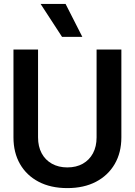

<svg xmlns="http://www.w3.org/2000/svg" viewBox="-20 -952 690 984"><path d="M325 12Q240 12 178 -20.5Q116 -53 82.5 -111.5Q49 -170 49 -248V-698H175V-248Q175 -201 193.5 -166.5Q212 -132 246 -113Q280 -94 325 -94Q371 -94 404.5 -113Q438 -132 456.5 -166.5Q475 -201 475 -248V-698H602V-248Q602 -170 568 -111.5Q534 -53 472 -20.5Q410 12 325 12ZM402 -763H298L188 -932H316Z"/></svg>

Font: Azeret Mono Thin Medium
Style: Regular
Weight: 500
Version: Version 1.002